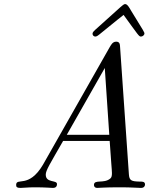

<svg xmlns="http://www.w3.org/2000/svg" viewBox="-20 -920 783 940"><path d="M433 -755C433 -747 439 -741 447 -741C455 -741 464 -750 466 -751C561 -828 573 -838 585 -847C658 -747 660 -741 670 -741C678 -741 687 -748 687 -756C687 -762 686 -764 621 -869C614 -881 604 -900 593 -900C584 -900 584 -898 445 -773C440 -768 433 -762 433 -755ZM59 -14C59 -3 65 0 81 0C93 0 117 -3 150 -3C203 -3 230 0 239 0C257 0 259 -12 259 -19C259 -40 204 -23 204 -65C204 -86 225 -118 289 -230H517C523 -135 528 -88 528 -73C528 -61 527 -52 520 -46C488 -19 440 -44 440 -14C440 -7 445 0 455 0C465 0 490 -3 567 -3C629 -3 650 0 670 0C686 0 690 -10 690 -17C690 -32 675 -31 663 -31C623 -32 613 -36 611 -67L568 -688C567 -700 568 -716 549 -716C530 -716 523 -698 517 -689L190 -113C120 5 59 -54 59 -14ZM307 -260 493 -587 515 -260Z"/></svg>

Font: CMU Serif
Style: Italic
Weight: 500
Italic angle: -14.04°
Version: Version 0.7.0